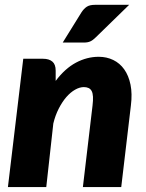

<svg xmlns="http://www.w3.org/2000/svg" viewBox="-20 -756 592 776"><path d="M205 -429Q242.5 -479 287 -502.8Q331.5 -526.5 379 -526.5Q411 -526.5 437.8 -513.5Q464.5 -500.5 482.2 -475.5Q500 -450.5 507.5 -413.8Q515 -377 509 -329.5L470 0H315L354 -329.5Q356.5 -350.5 355.8 -365Q355 -379.5 350.5 -388Q346 -396.5 338 -400.2Q330 -404 319 -404Q302 -404 283.5 -393.5Q265 -383 248.2 -363.8Q231.5 -344.5 217.5 -317.2Q203.5 -290 195.5 -257L167 0H12L74 -518.5H154Q178 -518.5 191.5 -507.2Q205 -496 205 -470.5ZM502 -736.5 367 -605Q355.5 -593.5 345.2 -588.8Q335 -584 319 -584H233.5L309.5 -706.5Q319 -721 330.8 -728.8Q342.5 -736.5 364 -736.5Z"/></svg>

Font: Lato ExtraBold
Style: Italic
Weight: 800
Italic angle: -7°
Designer: Lukasz Dziedzic with Adam Twardoch and Botio Nikoltchev
Foundry: tyPoland Lukasz Dziedzic
Version: Version 2.015; 2015-08-06; http://www.latofonts.com/